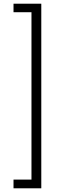

<svg xmlns="http://www.w3.org/2000/svg" viewBox="-20 -852 335 1037"><path d="M53 118H150V-786H53V-832H203V165H53Z"/></svg>

Font: Noto Sans Gurmukhi ExtraCondensed Light
Style: Regular
Weight: 300
Width: 2
Designer: Jelle Bosma - Monotype Design Team
Foundry: Monotype Imaging Inc.
Version: Version 2.004; ttfautohint (v1.8.4.7-5d5b)